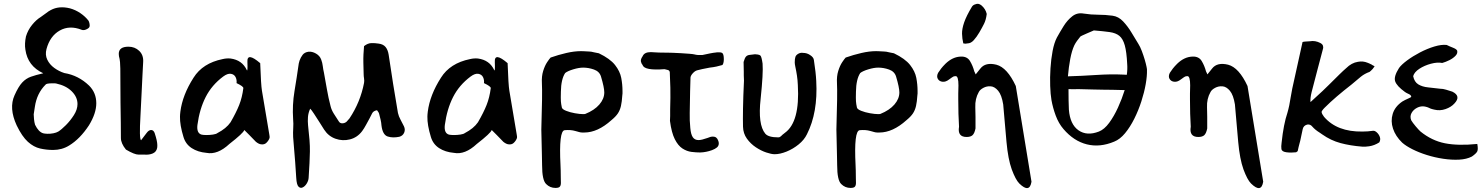

<svg xmlns="http://www.w3.org/2000/svg" viewBox="-20 -770 7657 991"><path d="M254 4Q220 4 187 -3.5Q154 -11 124 -38Q94 -65 66 -123Q25 -212 55 -278Q75 -323 94.5 -344Q114 -365 139.5 -374Q165 -383 200 -391Q202 -391 203 -392Q123 -429 111 -514Q106 -544 114 -582Q124 -615 145.5 -641.5Q167 -668 190 -682L215 -700Q233 -714 242 -718Q284 -741 341 -727Q370 -719 395 -702Q420 -685 437 -663Q440 -658 442 -648Q444 -638 442 -632Q440 -625 426 -618.5Q412 -612 402 -616Q339 -641 288.5 -612.5Q238 -584 220 -517Q212 -487 224 -462Q236 -437 260 -419.5Q284 -402 312 -393Q385 -381 440 -328Q477 -291 477 -237Q477 -185 439 -123Q393 -53 337 -19Q300 4 254 4ZM203 -82Q210 -80 224.5 -79.5Q239 -79 255 -82Q271 -85 281 -91Q297 -101 320 -124Q343 -147 361.5 -176Q380 -205 380 -233Q380 -269 350.5 -298.5Q321 -328 270 -339Q267 -340 262.5 -340Q258 -340 252 -340Q219 -340 215 -333Q170 -288 160 -219L154 -180Q154 -172 155.5 -155.5Q157 -139 161 -126Q179 -89 203 -82Z M695 28Q674 28 630 2Q604 -30 604 -58Q604 -90 603.5 -135.5Q603 -181 602 -240L601 -416Q601 -433 599.5 -449.5Q598 -466 594 -480Q593 -483 593 -492Q593 -529 643 -529Q676 -529 698.5 -507.5Q721 -486 719 -451Q718 -425 715.5 -385Q713 -345 711 -292L705 -172Q698 -54 708 -46Q728 -71 737 -84Q748 -99 760 -99Q772 -99 778 -84Q792 -42 792 -21Q792 -9 791 -6Q787 14 768.5 22Q750 30 725 28Z M1046 19Q1001 15 969.5 -5.5Q938 -26 927 -63Q908 -125 909 -168Q909 -173 909.5 -179.5Q910 -186 911 -194Q922 -280 979 -369Q1026 -444 1129 -465Q1150 -470 1170 -468Q1230 -460 1254 -408Q1259 -398 1257 -450Q1254 -503 1323 -444Q1327 -331 1332 -302L1370 -76Q1371 -71 1371.5 -66Q1372 -61 1371 -57Q1366 -43 1354 -32Q1344 -23 1328 -25Q1316 -26 1301 -38L1267 -73L1241 -99Q1236 -83 1164 -27Q1103 30 1046 19ZM1021 -75Q1030 -73 1046.5 -73Q1063 -73 1079.5 -75.5Q1096 -78 1102 -83Q1125 -95 1142 -109Q1159 -123 1170 -139Q1199 -189 1214.5 -228Q1230 -267 1236 -315Q1237 -324 1201 -341Q1203 -358 1196 -372Q1189 -386 1172 -389Q1155 -392 1132 -375Q1073 -331 1041.5 -269Q1010 -207 999 -125Q994 -82 1021 -75Z M1509 148Q1506 98 1503.5 66Q1501 34 1498.5 5Q1496 -24 1493 -63Q1492 -86 1493.5 -109Q1495 -132 1493 -154Q1488 -228 1500 -299.5Q1512 -371 1522 -442Q1523 -446 1524 -449.5Q1525 -453 1526 -457Q1532 -474 1542 -487Q1552 -500 1572 -503Q1591 -505 1611 -493.5Q1631 -482 1638 -462Q1644 -446 1646 -429Q1648 -412 1652 -395Q1660 -352 1667.5 -308.5Q1675 -265 1686 -223Q1691 -202 1703.5 -182.5Q1716 -163 1729 -143Q1735 -133 1747.5 -133.5Q1760 -134 1769 -142Q1773 -147 1777 -151Q1781 -155 1784 -159Q1840 -243 1859 -342Q1861 -353 1859 -365Q1857 -377 1857 -387Q1856 -422 1855.5 -445.5Q1855 -469 1856 -489Q1857 -509 1859 -532Q1878 -547 1896.5 -547.5Q1915 -548 1934 -545Q1958 -542 1970 -527.5Q1982 -513 1986 -488Q1997 -413 2009 -337.5Q2021 -262 2034 -187Q2038 -169 2047.5 -152Q2057 -135 2065 -118Q2073 -101 2066 -85Q2059 -69 2041 -64Q2007 -57 1981 -65.5Q1955 -74 1949 -122Q1948 -137 1944.5 -152Q1941 -167 1937 -182Q1936 -187 1932.5 -192Q1929 -197 1926 -201Q1907 -198 1900.5 -184.5Q1894 -171 1887 -158Q1878 -142 1869 -125Q1860 -108 1849 -93Q1824 -60 1786 -50.5Q1748 -41 1711.5 -54Q1675 -67 1653 -101Q1645 -114 1630 -137.5Q1615 -161 1601 -182.5Q1587 -204 1581 -209Q1571 -187 1569.5 -165.5Q1568 -144 1570 -124Q1575 -79 1577.5 -47.5Q1580 -16 1579.5 12Q1579 40 1577.5 71.5Q1576 103 1573 148Q1572 163 1563 177.5Q1554 192 1542 197.5Q1530 203 1520.5 193Q1511 183 1509 148Z M2323 19Q2278 15 2246.5 -5.5Q2215 -26 2204 -63Q2185 -125 2186 -168Q2186 -173 2186.5 -179.5Q2187 -186 2188 -194Q2199 -280 2256 -369Q2303 -444 2406 -465Q2427 -470 2447 -468Q2507 -460 2531 -408Q2536 -398 2534 -450Q2531 -503 2600 -444Q2604 -331 2609 -302L2647 -76Q2648 -71 2648.5 -66Q2649 -61 2648 -57Q2643 -43 2631 -32Q2621 -23 2605 -25Q2593 -26 2578 -38L2544 -73L2518 -99Q2513 -83 2441 -27Q2380 30 2323 19ZM2298 -75Q2307 -73 2323.5 -73Q2340 -73 2356.5 -75.5Q2373 -78 2379 -83Q2402 -95 2419 -109Q2436 -123 2447 -139Q2476 -189 2491.5 -228Q2507 -267 2513 -315Q2514 -324 2478 -341Q2480 -358 2473 -372Q2466 -386 2449 -389Q2432 -392 2409 -375Q2350 -331 2318.5 -269Q2287 -207 2276 -125Q2271 -82 2298 -75Z M2847 200Q2819 200 2799 180Q2778 160 2778 83Q2778 76 2777 30Q2776 -16 2774 -101Q2780 -289 2777 -341Q2775 -376 2783.5 -403.5Q2792 -431 2804 -449Q2816 -467 2822 -473Q2862 -487 2903 -496.5Q2944 -506 2979 -506Q2984 -506 2995 -505.5Q3006 -505 3022 -504Q3031 -504 3046 -500L3071 -495Q3129 -467 3154.5 -434.5Q3180 -402 3186.5 -368Q3193 -334 3193 -300Q3193 -293 3193 -287.5Q3193 -282 3192 -278Q3190 -245 3185 -223Q3180 -201 3169 -184.5Q3158 -168 3136 -150Q3065 -86 2996 -86Q2989 -86 2984 -86Q2979 -86 2975 -87Q2971 -88 2967 -89Q2963 -90 2960 -91L2949 -94Q2925 -101 2894 -98Q2864 -94 2873 82Q2874 90 2874 110Q2874 130 2874.5 149Q2875 168 2875 174Q2875 187 2869.5 193.5Q2864 200 2847 200ZM2989 -181Q2999 -181 3001 -182Q3048 -201 3073.5 -230.5Q3099 -260 3099 -293Q3099 -318 3082 -375Q3074 -401 3046 -411Q3018 -421 2990 -421Q2968 -421 2938.5 -412Q2909 -403 2897 -393Q2876 -361 2875 -297Q2874 -262 2875 -247.5Q2876 -233 2880 -215Q2882 -206 2902 -198Q2922 -190 2947.5 -185.5Q2973 -181 2989 -181Z M3594 17Q3573 17 3549 14Q3525 11 3502.5 -3.5Q3480 -18 3463 -51.5Q3446 -85 3438 -146Q3439 -156 3439 -171Q3439 -186 3439 -206Q3441 -269 3440 -317Q3439 -365 3437 -399Q3435 -405 3430 -408L3410 -413Q3306 -405 3297 -434Q3290 -442 3288 -453Q3286 -464 3297 -480Q3306 -501 3339 -501Q3374 -498 3433 -498Q3435 -498 3453 -497.5Q3471 -497 3494.5 -495.5Q3518 -494 3538 -492.5Q3558 -491 3565 -489Q3578 -485 3605 -486Q3628 -491 3645.5 -494.5Q3663 -498 3675 -499Q3677 -500 3681.5 -500Q3686 -500 3691 -500Q3703 -500 3707 -497Q3716 -492 3716 -464Q3716 -453 3713.5 -444Q3711 -435 3707 -434Q3694 -430 3678 -426.5Q3662 -423 3643 -421Q3621 -417 3605 -413.5Q3589 -410 3578 -407Q3567 -404 3556 -392Q3545 -380 3544 -370Q3543 -345 3542 -299.5Q3541 -254 3540 -187Q3539 -148 3543 -109Q3546 -76 3556 -61.5Q3566 -47 3586 -47Q3601 -47 3632 -58Q3647 -65 3660 -65Q3680 -65 3687 -44Q3690 -37 3690 -30Q3690 -17 3680.5 -9Q3671 -1 3655 5Q3625 16 3594 17Z M3978 26Q3962 26 3935 17Q3908 8 3881 -10Q3854 -28 3835 -54.5Q3816 -81 3815 -116Q3814 -151 3815 -210.5Q3816 -270 3820 -354Q3819 -369 3819 -380.5Q3819 -392 3819 -400L3818 -450Q3824 -471 3830.5 -478Q3837 -485 3848 -486.5Q3859 -488 3877 -490Q3882 -490 3891.5 -488.5Q3901 -487 3905 -483Q3911 -477 3916 -442Q3918 -417 3915.5 -372Q3913 -327 3906 -260Q3891 -127 3930 -80Q3946 -61 3997 -61Q4005 -61 4011 -67Q4016 -73 4032 -85Q4109 -141 4098 -331Q4097 -356 4093.5 -379.5Q4090 -403 4085 -426Q4082 -440 4082 -448Q4082 -466 4085.5 -476.5Q4089 -487 4103 -494Q4114 -499 4125 -497Q4145 -497 4161 -486Q4180 -474 4181 -459Q4191 -395 4193 -352Q4202 -189 4145 -77Q4131 -48 4102 -24.5Q4073 -1 4039.5 12.5Q4006 26 3978 26Z M4370 200Q4342 200 4322 180Q4301 160 4301 83Q4301 76 4300 30Q4299 -16 4297 -101Q4303 -289 4300 -341Q4298 -376 4306.5 -403.5Q4315 -431 4327 -449Q4339 -467 4345 -473Q4385 -487 4426 -496.5Q4467 -506 4502 -506Q4507 -506 4518 -505.5Q4529 -505 4545 -504Q4554 -504 4569 -500L4594 -495Q4652 -467 4677.5 -434.5Q4703 -402 4709.5 -368Q4716 -334 4716 -300Q4716 -293 4716 -287.5Q4716 -282 4715 -278Q4713 -245 4708 -223Q4703 -201 4692 -184.5Q4681 -168 4659 -150Q4588 -86 4519 -86Q4512 -86 4507 -86Q4502 -86 4498 -87Q4494 -88 4490 -89Q4486 -90 4483 -91L4472 -94Q4448 -101 4417 -98Q4387 -94 4396 82Q4397 90 4397 110Q4397 130 4397.5 149Q4398 168 4398 174Q4398 187 4392.5 193.5Q4387 200 4370 200ZM4512 -181Q4522 -181 4524 -182Q4571 -201 4596.5 -230.5Q4622 -260 4622 -293Q4622 -318 4605 -375Q4597 -401 4569 -411Q4541 -421 4513 -421Q4491 -421 4461.5 -412Q4432 -403 4420 -393Q4399 -361 4398 -297Q4397 -262 4398 -247.5Q4399 -233 4403 -215Q4405 -206 4425 -198Q4445 -190 4470.5 -185.5Q4496 -181 4512 -181Z M4952 -546Q4946 -571 4945.5 -596Q4945 -621 4956.5 -654.5Q4968 -688 4997 -736Q5003 -745 5015 -748Q5030 -755 5046 -742Q5067 -724 5073 -698Q5071 -682 5067.5 -669.5Q5064 -657 5059 -647Q5049 -627 5035 -603Q5021 -579 5006 -562.5Q4991 -546 4974 -546Q4963 -543 4952 -546ZM5241 177Q5222 158 5202 104Q5183 51 5175 -37L5158 -231Q5150 -280 5132 -301.5Q5114 -323 5093.5 -324.5Q5073 -326 5055.5 -316.5Q5038 -307 5032 -295Q5012 -260 5014 -216Q5015 -194 5015 -166.5Q5015 -139 5015 -107Q5010 -82 5000 -72.5Q4990 -63 4969 -63Q4921 -63 4930 -116Q4928 -148 4927 -183Q4926 -218 4926 -258Q4926 -269 4926 -287Q4926 -305 4927 -329Q4927 -377 4913 -377Q4910 -377 4907 -376.5Q4904 -376 4901 -375Q4895 -372 4879 -360Q4861 -346 4844.5 -348Q4828 -350 4820.5 -363Q4813 -376 4822 -394Q4829 -405 4837.5 -416Q4846 -427 4860 -441Q4897 -477 4940 -478Q4972 -479 4986.5 -455Q5001 -431 5009 -401Q5009 -400 5012 -395Q5013 -393 5014 -390.5Q5015 -388 5016 -386L5040 -416Q5066 -450 5123 -436Q5179 -421 5223 -326L5304 168Q5294 229 5241 177Z M5731 -39Q5657 -8 5589.5 -25Q5522 -42 5469 -104Q5444 -133 5429 -173.5Q5414 -214 5407 -254Q5402 -283 5400.5 -326.5Q5399 -370 5402 -417.5Q5405 -465 5413 -507Q5421 -549 5435 -576Q5451 -605 5470 -635.5Q5489 -666 5514.5 -686Q5540 -706 5573 -700Q5611 -694 5648 -694Q5685 -694 5722 -689Q5753 -685 5777 -659.5Q5801 -634 5820.5 -601.5Q5840 -569 5856 -543Q5865 -529 5873.5 -506.5Q5882 -484 5888.5 -462Q5895 -440 5898 -424.5Q5901 -409 5900 -409Q5901 -378 5893.5 -335.5Q5886 -293 5871 -246.5Q5856 -200 5834.5 -157Q5813 -114 5787 -82.5Q5761 -51 5731 -39ZM5492 -376Q5562 -378 5638 -383Q5714 -388 5775 -385Q5781 -385 5786 -384.5Q5791 -384 5796 -384Q5798 -398 5798.5 -412.5Q5799 -427 5798 -439Q5795 -502 5785.5 -536Q5776 -570 5757.5 -585Q5739 -600 5707 -604.5Q5675 -609 5626 -613Q5626 -613 5615.5 -608.5Q5605 -604 5591 -598Q5577 -592 5566.5 -587Q5556 -582 5556 -581Q5547 -570 5539 -559Q5531 -548 5525 -536Q5512 -508 5504 -465.5Q5496 -423 5492 -376ZM5652 -91Q5680 -102 5705 -136Q5730 -170 5750.5 -215Q5771 -260 5785 -305Q5746 -306 5721.5 -306.5Q5697 -307 5675.5 -307Q5654 -307 5624 -308Q5594 -309 5545 -310Q5534 -310 5521.5 -309.5Q5509 -309 5495 -310Q5495 -279 5495.5 -251.5Q5496 -224 5497 -204Q5503 -128 5546.5 -97.5Q5590 -67 5652 -91Z M6437 177Q6418 158 6398 104Q6379 51 6371 -37L6354 -231Q6346 -280 6328 -301.5Q6310 -323 6289.5 -324.5Q6269 -326 6251.5 -316.5Q6234 -307 6228 -295Q6208 -260 6210 -216Q6211 -194 6211 -166.5Q6211 -139 6211 -107Q6206 -82 6196 -72.5Q6186 -63 6165 -63Q6117 -63 6126 -116Q6124 -148 6123 -183Q6122 -218 6122 -258Q6122 -269 6122 -287Q6122 -305 6123 -329Q6123 -377 6109 -377Q6106 -377 6103 -376.5Q6100 -376 6097 -375Q6091 -372 6075 -360Q6057 -346 6040.5 -348Q6024 -350 6016.5 -363Q6009 -376 6018 -394Q6025 -405 6033.5 -416Q6042 -427 6056 -441Q6093 -477 6136 -478Q6168 -479 6182.5 -455Q6197 -431 6205 -401Q6205 -400 6208 -395Q6209 -393 6210 -390.5Q6211 -388 6212 -386L6236 -416Q6262 -450 6319 -436Q6375 -421 6419 -326L6500 168Q6490 229 6437 177Z M6670 16Q6643 19 6620 16Q6597 13 6594 0Q6592 -14 6595 -34Q6605 -129 6625 -188Q6630 -205 6634.5 -226.5Q6639 -248 6642 -269L6650 -313L6703 -553Q6708 -555 6717.5 -555.5Q6727 -556 6741 -557Q6768 -562 6795 -548Q6808 -541 6809 -531Q6811 -523 6808 -516Q6795 -467 6780.5 -412Q6766 -357 6750 -295Q6742 -263 6744 -243L6806 -300L6839 -332Q6871 -364 6893 -385.5Q6915 -407 6928 -418Q6956 -446 6989 -451Q7015 -456 7039 -446Q7042 -445 7047.5 -442.5Q7053 -440 7061 -436Q7059 -436 7075 -428Q7074 -427 7071.5 -423Q7069 -419 7065 -414Q7060 -408 7055.5 -404.5Q7051 -401 7049 -399Q7024 -390 7004.5 -374.5Q6985 -359 6955 -333Q6915 -302 6880.5 -272.5Q6846 -243 6817 -214Q6809 -206 6805 -200Q6800 -194 6802 -189Q6803 -182 6814 -167Q6881 -89 7012 -91Q7026 -91 7039.5 -92Q7053 -93 7067 -95Q7076 -96 7086.5 -86.5Q7097 -77 7102 -63Q7107 -49 7099 -35Q7074 -19 7047 -15Q7027 -12 7012 -13Q6949 -18 6899 -31.5Q6849 -45 6805 -76L6792 -85Q6779 -93 6769.5 -101Q6760 -109 6754 -116Q6743 -130 6727 -127Q6708 -122 6704 -104Q6700 -85 6697.5 -73.5Q6695 -62 6694 -57Q6693 -50 6691 -43Q6689 -36 6687 -28Q6685 -20 6682.5 -10.5Q6680 -1 6678 10Q6671 16 6670 16Z M7577 38Q7550 52 7511.5 54Q7473 56 7429.5 49.5Q7386 43 7344.5 30Q7303 17 7269.5 0Q7236 -17 7217 -34Q7183 -67 7170 -106Q7157 -145 7168.5 -182.5Q7180 -220 7218 -246Q7222 -249 7232.5 -254Q7243 -259 7253 -263.5Q7263 -268 7264 -270Q7264 -279 7251.5 -284.5Q7239 -290 7232 -295Q7189 -326 7181 -350.5Q7173 -375 7201 -419Q7213 -436 7242.5 -458Q7272 -480 7309.5 -499.5Q7347 -519 7383.5 -530Q7420 -541 7447 -538Q7461 -531 7479 -524Q7497 -517 7501 -509Q7505 -495 7492.5 -482Q7480 -469 7461 -459.5Q7442 -450 7424 -445Q7399 -450 7365.5 -441Q7332 -432 7306 -415Q7280 -398 7274 -377Q7280 -347 7300.5 -334.5Q7321 -322 7351 -319Q7381 -316 7413 -312Q7428 -312 7444 -307Q7460 -302 7476 -297Q7523 -274 7487 -236Q7470 -217 7441 -207Q7412 -197 7384 -204Q7370 -207 7364 -209.5Q7358 -212 7353 -214.5Q7348 -217 7335 -220Q7314 -224 7294.5 -214Q7275 -204 7265.5 -186.5Q7256 -169 7264 -149Q7271 -137 7287 -118Q7303 -99 7312 -91Q7370 -44 7438 -30.5Q7506 -17 7605 -27Q7610 0 7605 11Q7600 22 7577 38Z"/></svg>

Font: Mansalva
Style: Regular
Weight: 400
Designer: Carolina Short
Foundry: Carolina Short
Version: Version 2.112; ttfautohint (v1.8.4.7-5d5b)